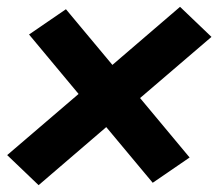

<svg xmlns="http://www.w3.org/2000/svg" viewBox="-20 -621 640 562"><path d="M93 -79 1 -167 210 -346 65 -520 173 -594 309 -431 507 -601 599 -513 390 -334 535 -160 427 -86 291 -249Z"/></svg>

Font: Iosevka Curly Slab HvEx
Style: Italic
Weight: 900
Width: 7
Italic angle: -9°
Monospace: yes
Designer: Belleve Invis
Foundry: Belleve Invis
Version: Version 11.1.0; ttfautohint (v1.8.3)